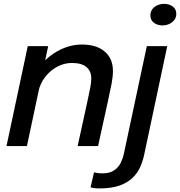

<svg xmlns="http://www.w3.org/2000/svg" viewBox="-20 -776 956 1020"><path d="M392.5 0 446 -245Q455.5 -287.5 460.2 -313.8Q465 -340 465 -360Q465 -397 439.8 -419.2Q414.5 -441.5 361.5 -441.5Q321 -441.5 283.8 -421.5Q246.5 -401.5 220 -367.2Q193.5 -333 184 -289.5L139 -312.5Q149.5 -361 176.2 -402.2Q203 -443.5 241 -474.2Q279 -505 323.5 -522.2Q368 -539.5 414 -539.5Q492.5 -539.5 536.2 -502.2Q580 -465 580 -398.5Q580 -370 572.8 -331.2Q565.5 -292.5 552.5 -234.5L501 0ZM14.5 0 127.5 -531H236L123 0ZM507.5 225Q492 225 480.2 223.2Q468.5 221.5 461 219.5L479.5 139.5Q487.5 141.5 498.2 143.2Q509 145 524 145Q563 145 586.2 129Q609.5 113 621 89.8Q632.5 66.5 637.5 43.5L760 -531H868.5L745.5 48Q738.5 80.5 724.5 112Q710.5 143.5 684 169Q657.5 194.5 614.8 209.8Q572 225 507.5 225ZM843 -641Q816.5 -641 797.8 -655Q779 -669 779 -693.5Q779 -713.5 789.2 -727.2Q799.5 -741 816.5 -748.2Q833.5 -755.5 852.5 -755.5Q878.5 -755.5 897.5 -741.5Q916.5 -727.5 916.5 -703Q916.5 -683.5 906 -669.8Q895.5 -656 878.8 -648.5Q862 -641 843 -641Z"/></svg>

Font: Epilogue Medium
Style: Italic
Weight: 500
Italic angle: -12°
Designer: Tyler Finck
Foundry: Etcetera Type Co
Version: Version 2.112